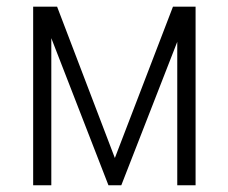

<svg xmlns="http://www.w3.org/2000/svg" viewBox="-20 -548 675 568"><path d="M319.8 -80.6 491.7 -528.3H558.6V0H504.4V-424.3L338.9 0H300.8L131.8 -435.1V0H78.1V-528.3H148.9Z"/></svg>

Font: MAUL Condensed Light
Style: Light
Weight: 300
Designer: MAUL
Version: Version 2.137; 2017; ttfautohint (v1.8.3)